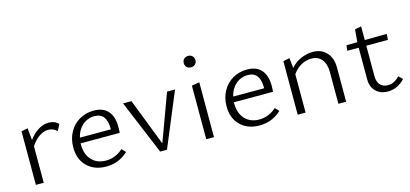

<svg xmlns="http://www.w3.org/2000/svg" viewBox="-57 -1016 3018 1413"><g transform="rotate(-15 1452.0 -310.0)"><path d="M363 -388 338 -340Q312 -368 271 -368Q237 -368 202.5 -344.5Q168 -321 140 -278V0H80V-408L129 -418L138 -326Q169 -369 208 -393.5Q247 -418 287 -418Q336 -418 363 -388Z M784 -62Q713 4 617 4Q527 4 472 -49.5Q417 -103 417 -194Q417 -259 445 -310Q473 -361 522 -389.5Q571 -418 631 -418Q704 -418 740.5 -375.5Q777 -333 777 -258Q777 -225 775 -210H477V-201Q477 -126 517.5 -82.5Q558 -39 626 -39Q698 -39 756 -91ZM483 -252H719V-256Q719 -377 627 -377Q574 -377 535 -343Q496 -309 483 -252Z M1251 -413 1079 0H1027L855 -413H919L1058 -54L1190 -413Z M1363 -583Q1363 -603 1375.5 -615Q1388 -627 1408 -627Q1427 -627 1439.5 -614.5Q1452 -602 1452 -583Q1452 -564 1439.5 -552Q1427 -540 1408 -540Q1388 -540 1375.5 -552Q1363 -564 1363 -583ZM1378 -408 1437 -418V0H1378Z M1952 -62Q1881 4 1785 4Q1695 4 1640 -49.5Q1585 -103 1585 -194Q1585 -259 1613 -310Q1641 -361 1690 -389.5Q1739 -418 1799 -418Q1872 -418 1908.5 -375.5Q1945 -333 1945 -258Q1945 -225 1943 -210H1645V-201Q1645 -126 1685.5 -82.5Q1726 -39 1794 -39Q1866 -39 1924 -91ZM1651 -252H1887V-256Q1887 -377 1795 -377Q1742 -377 1703 -343Q1664 -309 1651 -252Z M2444 -261V0H2385V-242Q2385 -304 2356.5 -338.5Q2328 -373 2277 -373Q2239 -373 2200.5 -352.5Q2162 -332 2135 -292V0H2075V-408L2124 -418L2132 -341Q2165 -379 2210.5 -398.5Q2256 -418 2300 -418Q2365 -418 2404.5 -376Q2444 -334 2444 -261Z M2892 -53Q2835 7 2762 7Q2705 7 2670.5 -27.5Q2636 -62 2636 -118V-360H2549L2554 -401L2637 -402L2645 -498L2694 -507V-403L2862 -405L2859 -360H2694V-128Q2694 -85 2715 -61.5Q2736 -38 2773 -38Q2823 -38 2863 -82Z"/></g></svg>

Font: Ysabeau Infant Semilight
Style: Regular
Weight: 300
Designer: Christian Thalmann (Catharsis Fonts)
Version: Version 0.003